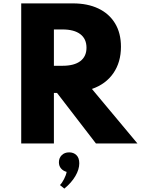

<svg xmlns="http://www.w3.org/2000/svg" viewBox="-20 -845 830 1131"><path d="M105 0H297.5V-297.5H316L545 0H789.5L521.5 -321Q603.5 -349.5 648 -414.2Q692.5 -479 692.5 -569.5Q692.5 -650.5 657.5 -707.8Q622.5 -765 559.2 -795Q496 -825 410 -825H105ZM297.5 -457.5V-671.5H348Q416.5 -671.5 453 -643.8Q489.5 -616 489.5 -564Q489.5 -512.5 453.2 -485Q417 -457.5 348 -457.5ZM359 266Q400.5 232 423.8 192.5Q447 153 447 117Q447 85 430.2 68.8Q413.5 52.5 387.5 52.5Q360.5 52.5 343.8 69Q327 85.5 327 111Q327 132.5 339.5 147.2Q352 162 372.5 167.5Q369.5 186 357.2 210Q345 234 333 245Z"/></svg>

Font: Spartan ExtraBold
Style: Regular
Weight: 800
Designer: Matt Bailey, Mirko Velimirovic
Foundry: Matt Bailey
Version: Version 1.003; ttfautohint (v1.8.3)